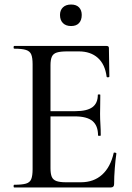

<svg xmlns="http://www.w3.org/2000/svg" viewBox="-20 -828 582 848"><path d="M469 0H43Q40 0 40 -6Q40 -12 43 -12Q77 -12 94.5 -17Q112 -22 118 -37Q124 -52 124 -81V-544Q124 -573 118 -587.5Q112 -602 94.5 -607.5Q77 -613 43 -613Q40 -613 40 -619Q40 -625 43 -625H451Q461 -625 461 -616L463 -490Q463 -487 457.5 -486.5Q452 -486 451 -489Q444 -544 412 -572.5Q380 -601 328 -601H277Q247 -601 231 -596Q215 -591 209 -577.5Q203 -564 203 -540V-85Q203 -61 208.5 -47.5Q214 -34 229 -28.5Q244 -23 271 -23H337Q394 -23 431 -56.5Q468 -90 482 -152Q482 -155 488 -154Q494 -153 494 -150Q490 -123 487 -85Q484 -47 484 -15Q484 0 469 0ZM413 -230Q413 -273 388.5 -293.5Q364 -314 310 -314H165V-337H313Q364 -337 388 -354.5Q412 -372 412 -409Q412 -411 417.5 -411Q423 -411 423 -409Q423 -378 422.5 -361Q422 -344 422 -325Q422 -302 423.5 -279Q425 -256 425 -230Q425 -228 419 -228Q413 -228 413 -230ZM294 -713Q271 -713 258 -726Q245 -739 245 -762Q245 -783 258 -795.5Q271 -808 294 -808Q317 -808 329 -795.5Q341 -783 341 -762Q341 -739 329 -726Q317 -713 294 -713Z"/></svg>

Font: Cormorant Garamond Light Medium
Style: Regular
Weight: 500
Version: Version 4.001